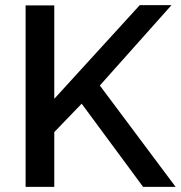

<svg xmlns="http://www.w3.org/2000/svg" viewBox="-20 -730 706 750"><path d="M80 0V-709H192V-344L526 -710H650L370 -396L666 0H539L299 -325L192 -214V0Z"/></svg>

Font: Raleway-v4020 SemiBold
Style: Regular
Weight: 600
Designer: Matt McInerney, Pablo Impallari, Rodrigo Fuenzalida
Foundry: Matt McInerney, Pablo Impallari, Rodrigo Fuenzalida
Version: Version 4.020;PS 004.020;hotconv 1.0.88;makeotf.lib2.5.64775